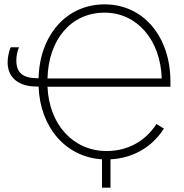

<svg xmlns="http://www.w3.org/2000/svg" viewBox="-20 -726 844 881"><path d="M762 -328V-352C762 -558 638 -706 460 -706C285 -706 162 -565 157 -367H153C85 -367 55 -392 55 -448C55 -470 59 -489 67 -509H29C20 -488 15 -462 15 -439C15 -371 65 -329 146 -329H157C164 -140 283 -5 448 5V135H487V5C591 0 679 -52 732 -136L698 -157C646 -77 565 -33 469 -33C316 -33 205 -155 198 -328ZM198 -366C202 -543 305 -668 460 -668C608 -668 717 -543 722 -366Z"/></svg>

Font: Fixel Text ExtraLight
Style: Regular
Weight: 200
Width: 4
Designer: AlfaBravo + MacPaw
Foundry: Kyrylo Tkachov, Marchela Mozhyna, Serhii Makarenko, Maria Weinstein, Zakhar Kryvoshyya
Version: Version 1.211